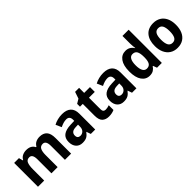

<svg xmlns="http://www.w3.org/2000/svg" viewBox="219 -1930 3110 3110"><g transform="rotate(-45 1774.0 -375.0)"><path d="M659 -556Q743 -556 786 -508.5Q829 -461 829 -357V0H687V-320Q687 -438 615 -438Q563 -438 541.5 -396.5Q520 -355 520 -275V0H378V-320Q378 -438 307 -438Q252 -438 232 -392Q212 -346 212 -258V0H70V-546H180L198 -476H206Q227 -517 266.5 -536.5Q306 -556 353 -556Q462 -556 500 -477H512Q534 -518 573 -537Q612 -556 659 -556Z M1177 -557Q1276 -557 1328.5 -508.5Q1381 -460 1381 -363V0H1280L1254 -74H1251Q1219 -30 1183.5 -10Q1148 10 1087 10Q1016 10 974.5 -36Q933 -82 933 -162Q933 -249 989 -291Q1045 -333 1155 -337L1240 -340V-364Q1240 -449 1164 -449Q1130 -449 1095.5 -438.5Q1061 -428 1025 -410L981 -509Q1022 -532 1072.5 -544.5Q1123 -557 1177 -557ZM1189 -251Q1129 -249 1103.5 -226Q1078 -203 1078 -164Q1078 -129 1095.5 -113Q1113 -97 1142 -97Q1183 -97 1211.5 -126Q1240 -155 1240 -207V-253Z M1732 -107Q1752 -107 1772.5 -111.5Q1793 -116 1814 -123V-15Q1790 -4 1758.5 3Q1727 10 1689 10Q1617 10 1574.5 -29.5Q1532 -69 1532 -168V-436H1468V-501L1543 -546L1582 -662H1674V-546H1807V-436H1674V-170Q1674 -107 1732 -107Z M2121 -557Q2220 -557 2272.5 -508.5Q2325 -460 2325 -363V0H2224L2198 -74H2195Q2163 -30 2127.5 -10Q2092 10 2031 10Q1960 10 1918.5 -36Q1877 -82 1877 -162Q1877 -249 1933 -291Q1989 -333 2099 -337L2184 -340V-364Q2184 -449 2108 -449Q2074 -449 2039.5 -438.5Q2005 -428 1969 -410L1925 -509Q1966 -532 2016.5 -544.5Q2067 -557 2121 -557ZM2133 -251Q2073 -249 2047.5 -226Q2022 -203 2022 -164Q2022 -129 2039.5 -113Q2057 -97 2086 -97Q2127 -97 2155.5 -126Q2184 -155 2184 -207V-253Z M2625 10Q2538 10 2486.5 -63Q2435 -136 2435 -273Q2435 -411 2487 -483.5Q2539 -556 2626 -556Q2676 -556 2711.5 -534.5Q2747 -513 2769 -476H2774Q2771 -498 2768 -525.5Q2765 -553 2765 -580V-760H2907V0H2797L2772 -67H2765Q2743 -32 2710 -11Q2677 10 2625 10ZM2672 -105Q2725 -105 2748 -142Q2771 -179 2772 -256V-277Q2772 -357 2749.5 -397.5Q2727 -438 2671 -438Q2626 -438 2602.5 -395.5Q2579 -353 2579 -272Q2579 -189 2603 -147Q2627 -105 2672 -105Z M3506 -274Q3506 -189 3478 -125Q3450 -61 3395.5 -25.5Q3341 10 3261 10Q3187 10 3132.5 -25Q3078 -60 3048.5 -124Q3019 -188 3019 -274Q3019 -406 3082 -481Q3145 -556 3264 -556Q3335 -556 3390 -523.5Q3445 -491 3475.5 -428Q3506 -365 3506 -274ZM3163 -274Q3163 -191 3186.5 -148.5Q3210 -106 3263 -106Q3315 -106 3338 -148.5Q3361 -191 3361 -274Q3361 -357 3338 -398.5Q3315 -440 3262 -440Q3210 -440 3186.5 -398.5Q3163 -357 3163 -274Z"/></g></svg>

Font: Noto Sans Devanagari UI SemiCondensed
Style: Bold
Weight: 700
Width: 4
Designer: Jelle Bosma - Monotype Design Team
Foundry: Monotype Imaging Inc.
Version: Version 2.004; ttfautohint (v1.8.4.7-5d5b)